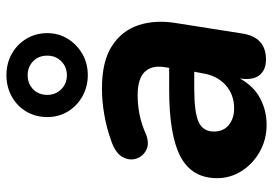

<svg xmlns="http://www.w3.org/2000/svg" viewBox="-146 -692 849 597"><g transform="rotate(-90 278.5 -393.5)"><path d="M189 11Q143 11 105 -10.5Q67 -32 45 -67Q23 -102 23 -143Q23 -221 89.5 -256.5Q156 -292 298 -292H366L368 -305Q375 -346 353.5 -368Q332 -390 281 -390Q250 -390 220.5 -384Q191 -378 159 -364Q131 -353 111 -363Q91 -373 84 -393.5Q77 -414 88 -435.5Q99 -457 133 -470Q176 -486 219 -493.5Q262 -501 302 -501Q386 -501 434 -470Q482 -439 499 -386.5Q516 -334 505 -269L473 -66Q462 9 392 9Q359 9 343 -11.5Q327 -32 333 -72Q309 -29 271 -9Q233 11 189 11ZM240 -90Q283 -90 312.5 -116.5Q342 -143 349 -188L354 -214H301Q228 -214 198 -200.5Q168 -187 168 -153Q168 -123 188.5 -106.5Q209 -90 240 -90ZM343 -545Q307 -545 277 -562Q247 -579 230 -607.5Q213 -636 213 -671Q213 -707 230 -736Q247 -765 277 -781.5Q307 -798 343 -798Q380 -798 409.5 -781.5Q439 -765 456.5 -736Q474 -707 474 -671Q474 -636 456.5 -607.5Q439 -579 409.5 -562Q380 -545 343 -545ZM343 -610Q369 -610 386.5 -627.5Q404 -645 404 -671Q404 -698 386.5 -715Q369 -732 343 -732Q317 -732 299.5 -715Q282 -698 282 -671Q282 -645 299.5 -627.5Q317 -610 343 -610Z"/></g></svg>

Font: Nunito ExtraBold
Style: Italic
Weight: 800
Italic angle: -9°
Designer: Vernon Adams
Foundry: Vernon Adams
Version: Version 3.601; ttfautohint (v1.8.2.53-6de2)